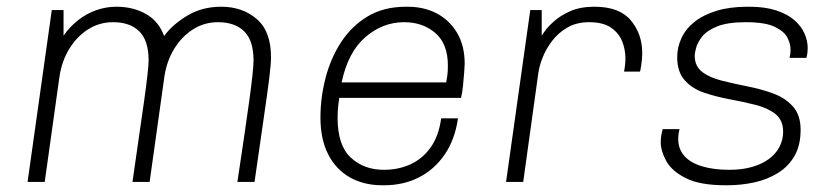

<svg xmlns="http://www.w3.org/2000/svg" viewBox="-20 -541 2478 571"><path d="M62 0 134 -511H169V-435Q188 -462 213 -481.5Q238 -501 267 -511Q296 -521 326 -521Q376 -521 414 -499.5Q452 -478 468 -434Q493 -468 537 -494.5Q581 -521 638 -521Q701 -521 743.5 -484.5Q786 -448 786 -371Q786 -352 781 -310.5Q776 -269 765 -194.5Q754 -120 737 0H686Q698 -80 707 -141Q716 -202 722 -246.5Q728 -291 731 -319.5Q734 -348 734 -361Q734 -420 706.5 -447.5Q679 -475 628 -475Q588 -475 554.5 -454Q521 -433 498.5 -396.5Q476 -360 469 -314L425 0H374Q384 -72 393 -132.5Q402 -193 408.5 -240Q415 -287 418.5 -318Q422 -349 422 -361Q422 -420 394.5 -447.5Q367 -475 316 -475Q276 -475 242.5 -454Q209 -433 186.5 -396.5Q164 -360 157 -314L113 0Z M1117 10Q1062 10 1020.5 -13.5Q979 -37 956 -82Q933 -127 933 -191Q933 -250 948 -308.5Q963 -367 994 -415Q1025 -463 1073 -492Q1121 -521 1187 -521H1192Q1241 -521 1279 -501Q1317 -481 1339.5 -443Q1362 -405 1362 -351Q1362 -345 1360.5 -326.5Q1359 -308 1357 -286.5Q1355 -265 1351 -250H989Q986 -231 985 -216.5Q984 -202 984 -190Q984 -109 1023 -72.5Q1062 -36 1122 -36Q1165 -36 1201 -52.5Q1237 -69 1261 -103Q1285 -137 1292 -189H1342Q1333 -126 1302.5 -81.5Q1272 -37 1226 -13.5Q1180 10 1122 10ZM996 -296H1307Q1311 -318 1311.5 -328.5Q1312 -339 1312 -346Q1312 -411 1274.5 -443Q1237 -475 1182 -475Q1118 -475 1066.5 -430.5Q1015 -386 996 -296Z M1485 0 1557 -511H1591V-435Q1591 -435 1600 -448Q1609 -461 1628 -478Q1647 -495 1676.5 -508Q1706 -521 1748 -521Q1822 -521 1856 -480.5Q1890 -440 1890 -383Q1890 -367 1887 -347Q1884 -327 1883 -328H1836Q1839 -346 1839.5 -354Q1840 -362 1840 -368Q1840 -393 1830.5 -417.5Q1821 -442 1797.5 -458.5Q1774 -475 1732 -475Q1695 -475 1668 -459.5Q1641 -444 1622.5 -420Q1604 -396 1594 -370.5Q1584 -345 1581 -324L1536 0Z M2138 10Q2062 10 2020 -11Q1978 -32 1961.5 -62Q1945 -92 1945 -118Q1945 -128 1946.5 -137.5Q1948 -147 1951 -157H2001Q1999 -150 1998 -142.5Q1997 -135 1997 -128Q1997 -98 2015 -77.5Q2033 -57 2067.5 -46.5Q2102 -36 2149 -36Q2187 -36 2216.5 -44.5Q2246 -53 2266.5 -68Q2287 -83 2298 -104Q2309 -125 2309 -149Q2309 -184 2286 -202Q2263 -220 2227.5 -229Q2192 -238 2151.5 -245.5Q2111 -253 2075 -265Q2039 -277 2016.5 -302Q1994 -327 1994 -371Q1994 -401 2007 -428.5Q2020 -456 2046 -476.5Q2072 -497 2111.5 -509Q2151 -521 2203 -521H2208Q2255 -521 2288.5 -510Q2322 -499 2342.5 -481Q2363 -463 2372.5 -441.5Q2382 -420 2382 -399Q2382 -391 2381 -382.5Q2380 -374 2378 -369H2328Q2329 -373 2330 -379Q2331 -385 2331 -395Q2331 -410 2322 -428.5Q2313 -447 2284.5 -461Q2256 -475 2198 -475Q2144 -475 2113 -462.5Q2082 -450 2068 -432Q2054 -414 2050 -398Q2046 -382 2046 -376Q2046 -344 2068.5 -327Q2091 -310 2127 -301Q2163 -292 2203.5 -284Q2244 -276 2279.5 -263Q2315 -250 2338 -224.5Q2361 -199 2361 -155Q2361 -109 2343 -77.5Q2325 -46 2293.5 -26.5Q2262 -7 2223 1.5Q2184 10 2142 10Z"/></svg>

Font: Chivo Medium Thin
Style: Italic
Weight: 250
Italic angle: -8.05°
Version: Version 2.002